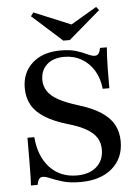

<svg xmlns="http://www.w3.org/2000/svg" viewBox="-54 -805 623 858"><g transform="rotate(-5 257.0 -375.5)"><path d="M272.6 11.3Q225.8 11.3 193.1 1.6Q160.5 -8.1 139.5 -17.3Q118.5 -26.6 105.6 -26.6Q95.2 -26.6 89.1 -18.1Q83.1 -9.7 79.8 7.3H50Q51.6 -11.3 52 -37.1Q52.4 -62.9 52.8 -104Q53.2 -145.2 53.2 -206.5H83.9Q91.1 -119.4 137.9 -69.4Q184.7 -19.4 258.9 -19.4Q314.5 -19.4 347.2 -48Q379.8 -76.6 379.8 -125Q379.8 -155.6 365.3 -178.6Q350.8 -201.6 319 -219.8Q287.1 -237.9 236.3 -252.4Q175.8 -270.2 136.7 -294.8Q97.6 -319.4 79 -352.4Q60.5 -385.5 60.5 -428.2Q60.5 -498.4 107.7 -540.3Q154.8 -582.3 234.7 -582.3Q277.4 -582.3 306 -573Q334.7 -563.7 353.6 -554.4Q372.6 -545.2 385.5 -545.2Q396 -545.2 402 -553.2Q408.1 -561.3 411.3 -578.2H441.9Q440.3 -560.5 439.1 -538.3Q437.9 -516.1 437.5 -482.3Q437.1 -448.4 437.1 -395.2H407.3Q402.4 -442.7 381 -477.8Q359.7 -512.9 325.4 -532.7Q291.1 -552.4 248.4 -552.4Q198.4 -552.4 170.2 -526.6Q141.9 -500.8 141.9 -458.1Q141.9 -429.8 156.9 -407.3Q171.8 -384.7 204.4 -366.5Q237.1 -348.4 291.9 -331.5Q353.2 -312.9 391.9 -287.9Q430.6 -262.9 448.8 -229.8Q466.9 -196.8 466.9 -154Q466.9 -78.2 414.5 -33.5Q362.1 11.3 272.6 11.3ZM409.7 -762.1 421.8 -746.8 279.8 -625H250.8L116.1 -746L128.2 -762.1L322.6 -681.5L264.5 -676.6Z"/></g></svg>

Font: Playfair 5pt SemiExpanded Light Medium
Style: Regular
Weight: 500
Version: Version 2.203